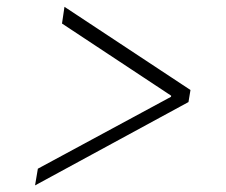

<svg xmlns="http://www.w3.org/2000/svg" viewBox="-20 -568 667 567"><path d="M536.6 -266.6 83.5 -20.5 91.8 -69.8 488.8 -284.2 484.4 -278.3 486.3 -290.5 488.8 -283.2 163.1 -498.5 170.4 -547.9 542.5 -302.2Z"/></svg>

Font: Inter 20pt ExtraLight
Style: Italic
Weight: 250
Italic angle: -9.3988°
Version: Version 4.001;git-66647c0bb